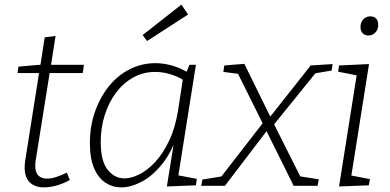

<svg xmlns="http://www.w3.org/2000/svg" viewBox="-20 -806 1692 833"><path d="M283 -25Q252 -8 223 -0.5Q194 7 171 7Q133 7 110 -14Q87 -35 87 -79Q87 -87 87.5 -93.5Q88 -100 89 -107L151 -499L158 -489H56L60 -517L165 -526L154 -515L174 -644L221 -650L200 -515L193 -525H344L339 -489H186L197 -499L135 -111Q134 -107 133.5 -100.5Q133 -94 133 -87Q133 -57 147 -44Q161 -31 183 -31Q202 -31 224 -38Q246 -45 270 -57Z M506 7Q469 7 438 -13Q407 -33 388.5 -75.5Q370 -118 370 -186Q370 -257 391.5 -319.5Q413 -382 451 -430Q489 -478 541.5 -505Q594 -532 655 -532Q689 -532 727 -521.5Q765 -511 806 -485L786 -486L802 -525H830L750 -21L734 -49L834 -30L830 -2L704 3L738 -209L751 -226Q725 -145 682.5 -93Q640 -41 593.5 -17Q547 7 506 7ZM520 -32Q550 -32 585.5 -50Q621 -68 654.5 -104.5Q688 -141 714.5 -197Q741 -253 753 -330L775 -473L784 -454Q750 -475 717.5 -484.5Q685 -494 653 -494Q602 -494 558.5 -470Q515 -446 483.5 -404Q452 -362 434.5 -307Q417 -252 417 -190Q417 -107 447 -69.5Q477 -32 520 -32ZM618 -628 599 -654 767 -786 796 -743Z M853 0 858 -27 951 -42 934 -32 1124 -277 1139 -283 1328 -522 1423 -528 1419 -500 1336 -486 1354 -495 1168 -265 1154 -260 956 0ZM1254 0 1127 -256 1008 -495 1019 -485 949 -494 953 -522 1040 -529 1160 -285 1287 -32 1275 -42 1363 -28 1358 0Z M1451 3 1531 -502 1548 -475 1447 -495 1451 -522 1581 -528 1501 -23 1486 -48 1585 -29 1580 -2ZM1578 -652Q1563 -652 1553.5 -662Q1544 -672 1544 -689Q1544 -709 1556 -722Q1568 -735 1587 -735Q1603 -735 1612 -725.5Q1621 -716 1621 -698Q1621 -679 1609 -665.5Q1597 -652 1578 -652Z"/></svg>

Font: Bitter Thin Light
Style: Italic
Weight: 300
Italic angle: -9°
Version: Version 2.002